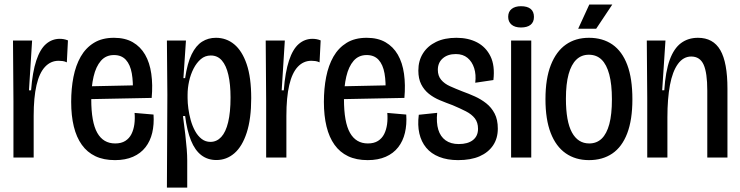

<svg xmlns="http://www.w3.org/2000/svg" viewBox="-20 -703 3301 857"><path d="M40 0V-252L38 -522H123.3L109.3 -299.7H118.7Q125 -381.7 142 -432.8Q159 -484 185.7 -506.8Q212.3 -529.7 247 -529.7Q255.3 -529.7 264.3 -528.2Q273.3 -526.7 283.3 -522.7L278.3 -424.7Q269 -429.3 259.5 -430.5Q250 -431.7 241.7 -431.7Q206.3 -431.7 181 -404.7Q155.7 -377.7 143 -323Q130.3 -268.3 130.3 -185.7V0Z M493.3 11.7Q442.3 11.7 405.7 -5.8Q369 -23.3 345.2 -56.7Q321.3 -90 309.5 -138.2Q297.7 -186.3 297.7 -248.3Q297.7 -307.3 307.8 -359.2Q318 -411 340.3 -450.2Q362.7 -489.3 399.2 -511.8Q435.7 -534.3 488.7 -534.3Q538.3 -534.3 572.7 -514.5Q607 -494.7 627.7 -459Q648.3 -423.3 655.3 -373.8Q662.3 -324.3 657 -266L356.3 -260V-317.3L591.3 -322.3L572.3 -282.3Q575.3 -336.3 568.3 -375.5Q561.3 -414.7 541.8 -436Q522.3 -457.3 488.7 -457.3Q452.7 -457.3 430.3 -431.5Q408 -405.7 397.7 -361.2Q387.3 -316.7 387.3 -260Q387.3 -157.3 414.2 -110Q441 -62.7 494 -62.7Q521.3 -62.7 539.2 -74Q557 -85.3 566.7 -104.5Q576.3 -123.7 579.7 -148.3Q583 -173 580.7 -199L665.3 -191.7Q668.3 -147.7 659.5 -110.3Q650.7 -73 629.3 -45.7Q608 -18.3 573.8 -3.3Q539.7 11.7 493.3 11.7Z M725 134.3 727 -280.3 725 -522H810L798.7 -354.3H806.3Q816.3 -421.7 835.5 -460.7Q854.7 -499.7 882 -517Q909.3 -534.3 943.7 -534.3Q990.3 -534.3 1025.5 -505.2Q1060.7 -476 1081 -416.8Q1101.3 -357.7 1101.3 -264.7Q1101.3 -172.7 1081.3 -111Q1061.3 -49.3 1026.3 -19Q991.3 11.3 946 11.3Q907 11.3 878.7 -10.3Q850.3 -32 832.5 -75.8Q814.7 -119.7 806.3 -185.3L796.7 -184.7Q803 -137.7 807.2 -101.5Q811.3 -65.3 813.5 -37.5Q815.7 -9.7 815.7 13V134.3ZM919.3 -69.7Q947.3 -69.7 967.5 -91.5Q987.7 -113.3 998.3 -157.3Q1009 -201.3 1009 -267.7Q1009 -327 999.3 -368.8Q989.7 -410.7 970.3 -433Q951 -455.3 921 -455.3Q895.3 -455.3 876.3 -439Q857.3 -422.7 844 -396.7Q830.7 -370.7 824 -340.2Q817.3 -309.7 817.3 -280.7V-264.7Q817.3 -244 820.7 -218.7Q824 -193.3 831.3 -166.8Q838.7 -140.3 850.8 -118.2Q863 -96 880.2 -82.8Q897.3 -69.7 919.3 -69.7Z M1168 0V-252L1166 -522H1251.3L1237.3 -299.7H1246.7Q1253 -381.7 1270 -432.8Q1287 -484 1313.7 -506.8Q1340.3 -529.7 1375 -529.7Q1383.3 -529.7 1392.3 -528.2Q1401.3 -526.7 1411.3 -522.7L1406.3 -424.7Q1397 -429.3 1387.5 -430.5Q1378 -431.7 1369.7 -431.7Q1334.3 -431.7 1309 -404.7Q1283.7 -377.7 1271 -323Q1258.3 -268.3 1258.3 -185.7V0Z M1621.3 11.7Q1570.3 11.7 1533.7 -5.8Q1497 -23.3 1473.2 -56.7Q1449.3 -90 1437.5 -138.2Q1425.7 -186.3 1425.7 -248.3Q1425.7 -307.3 1435.8 -359.2Q1446 -411 1468.3 -450.2Q1490.7 -489.3 1527.2 -511.8Q1563.7 -534.3 1616.7 -534.3Q1666.3 -534.3 1700.7 -514.5Q1735 -494.7 1755.7 -459Q1776.3 -423.3 1783.3 -373.8Q1790.3 -324.3 1785 -266L1484.3 -260V-317.3L1719.3 -322.3L1700.3 -282.3Q1703.3 -336.3 1696.3 -375.5Q1689.3 -414.7 1669.8 -436Q1650.3 -457.3 1616.7 -457.3Q1580.7 -457.3 1558.3 -431.5Q1536 -405.7 1525.7 -361.2Q1515.3 -316.7 1515.3 -260Q1515.3 -157.3 1542.2 -110Q1569 -62.7 1622 -62.7Q1649.3 -62.7 1667.2 -74Q1685 -85.3 1694.7 -104.5Q1704.3 -123.7 1707.7 -148.3Q1711 -173 1708.7 -199L1793.3 -191.7Q1796.3 -147.7 1787.5 -110.3Q1778.7 -73 1757.3 -45.7Q1736 -18.3 1701.8 -3.3Q1667.7 11.7 1621.3 11.7Z M2024.7 11.7Q1976.7 11.7 1940.5 -2.7Q1904.3 -17 1882.3 -43.7Q1860.3 -70.3 1851.8 -107.3Q1843.3 -144.3 1849.3 -190.7L1931.3 -199.3Q1927 -155.3 1936.3 -124.3Q1945.7 -93.3 1968.8 -76.7Q1992 -60 2027.7 -60Q2068.3 -60 2091 -77.8Q2113.7 -95.7 2113.7 -128Q2113.7 -156.3 2099.5 -174.7Q2085.3 -193 2059.5 -206.2Q2033.7 -219.3 2000.7 -233.3Q1971.3 -244 1943.7 -255.5Q1916 -267 1894.3 -284.3Q1872.7 -301.7 1860 -326.8Q1847.3 -352 1847.3 -388Q1847.3 -432 1868 -464.8Q1888.7 -497.7 1926.5 -516Q1964.3 -534.3 2017.3 -534.3Q2070.3 -534.3 2109.7 -513.7Q2149 -493 2169.3 -451.7Q2189.7 -410.3 2182.3 -345.7L2101.3 -333.7Q2105.7 -370 2096.5 -398.8Q2087.3 -427.7 2066.8 -444.7Q2046.3 -461.7 2014.7 -461.7Q1978.3 -461.7 1956.3 -442.5Q1934.3 -423.3 1934.3 -391.3Q1934.3 -364.7 1949 -347Q1963.7 -329.3 1988.5 -318.2Q2013.3 -307 2044 -295Q2072 -285 2099.7 -272.5Q2127.3 -260 2150.5 -241.7Q2173.7 -223.3 2187.8 -196.2Q2202 -169 2202 -129Q2202 -85.3 2180.7 -53.8Q2159.3 -22.3 2120.5 -5.3Q2081.7 11.7 2024.7 11.7Z M2261.3 0V-522H2351.3V0ZM2305.2 -580.3Q2278.3 -580.3 2263.3 -593Q2248.3 -605.7 2248.3 -628Q2248.3 -651 2263.8 -663.2Q2279.3 -675.3 2305.3 -675.3Q2333.7 -675.3 2348.5 -663.3Q2363.3 -651.3 2363.3 -627.5Q2363.3 -604.3 2348.3 -592.3Q2333.3 -580.3 2305.2 -580.3Z M2609 11.7Q2548.7 11.7 2505 -18.8Q2461.3 -49.3 2438 -109.7Q2414.7 -170 2414.7 -260.3Q2414.7 -352 2438.7 -412.8Q2462.7 -473.7 2505.8 -504Q2549 -534.3 2608.7 -534.3Q2670.3 -534.3 2713.7 -504.2Q2757 -474 2779.8 -413.5Q2802.7 -353 2802.7 -259.7Q2802.7 -168 2779.5 -107.5Q2756.3 -47 2713 -17.7Q2669.7 11.7 2609 11.7ZM2610 -62.7Q2643.3 -62.7 2665.7 -84.2Q2688 -105.7 2699.7 -149Q2711.3 -192.3 2711.3 -259.7Q2711.3 -326.3 2699.5 -370.7Q2687.7 -415 2665.2 -436.8Q2642.7 -458.7 2608.3 -458.7Q2575.3 -458.7 2552.7 -437Q2530 -415.3 2518 -372Q2506 -328.7 2506 -262.3Q2506 -161.3 2532.8 -112Q2559.7 -62.7 2610 -62.7ZM2641 -574.7H2560.7L2610.3 -682.7H2713Z M2869 0V-263L2867 -522H2950.3L2935.7 -300H2945Q2950.7 -384.7 2969.3 -435.8Q2988 -487 3019.8 -510.7Q3051.7 -534.3 3095.3 -534.3Q3163.3 -534.3 3195.2 -479.2Q3227 -424 3227 -307V0H3137V-298.3Q3137 -378 3120.7 -414.3Q3104.3 -450.7 3065.3 -450.7Q3030 -450.7 3005.8 -417.3Q2981.7 -384 2970.3 -323.2Q2959 -262.3 2959 -179.3V0Z"/></svg>

Font: Bricolage Grotesque 96pt ExtraBold SemiCondensed
Style: Regular
Weight: 800
Width: 4
Version: Version 1.001;gftools[0.9.33.dev8+g029e19f]